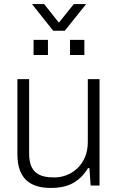

<svg xmlns="http://www.w3.org/2000/svg" viewBox="-20 -917 584 949"><path d="M138 -897 243 -765H300L406 -897H345L271 -805L198 -897ZM146 -645H217V-720H146ZM326 -645H397V-720H326ZM232 12C305 12 368 -9 415 -86H422L428 0H472V-526H414V-214C414 -103 332 -40 249 -40C178 -40 124 -60 124 -158V-526H66V-155C66 -31 132 12 232 12Z"/></svg>

Font: Archivo ExtraLight
Style: Regular
Weight: 200
Designer: Hector Gatti
Foundry: Omnibus-Type
Version: Version 2.001